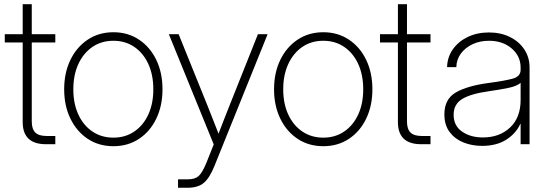

<svg xmlns="http://www.w3.org/2000/svg" viewBox="-20 -676 2567 900"><path d="M239.3 -515.6V-477.1H128.9V-106.9Q128.9 -71.3 145.3 -54.9Q161.6 -38.6 198.2 -38.6H239.3V0H195.3Q86.4 0 86.4 -104V-477.1H2.4V-515.6H86.4V-656.2H128.9V-515.6Z M511.7 9.3Q443.4 9.3 391.4 -25.1Q339.4 -59.6 310.1 -119.9Q280.8 -180.2 280.8 -257.3Q280.8 -335 310.1 -395.3Q339.4 -455.6 391.4 -490.2Q443.4 -524.9 511.7 -524.9Q579.6 -524.9 631.6 -490.2Q683.6 -455.6 712.6 -395.3Q741.7 -335 741.7 -257.3Q741.7 -180.2 712.6 -119.9Q683.6 -59.6 631.6 -25.1Q579.6 9.3 511.7 9.3ZM511.7 -30.8Q567.4 -30.8 609.6 -59.6Q651.9 -88.4 675.3 -139.4Q698.7 -190.4 698.7 -257.3Q698.7 -324.7 675.3 -376Q651.9 -427.2 609.6 -456.1Q567.4 -484.9 511.7 -484.9Q455.6 -484.9 413.3 -456.1Q371.1 -427.2 347.4 -376Q323.7 -324.7 323.7 -257.3Q323.7 -190.4 347.2 -139.4Q370.6 -88.4 413.1 -59.6Q455.6 -30.8 511.7 -30.8Z M814.5 204.1V164.6H860.4Q894 164.6 911.4 148.9Q928.7 133.3 947.8 86.4L981.9 1L771.5 -515.6H817.4L952.1 -182.1Q965.3 -148.9 978.3 -115.7Q991.2 -82.5 1004.4 -49.3Q1017.1 -82.5 1030 -115.7Q1043 -148.9 1056.2 -182.1L1189 -515.6H1234.4L985.8 100.6Q962.9 158.2 935.3 181.2Q907.7 204.1 860.4 204.1Z M1495.6 9.3Q1427.2 9.3 1375.2 -25.1Q1323.2 -59.6 1293.9 -119.9Q1264.6 -180.2 1264.6 -257.3Q1264.6 -335 1293.9 -395.3Q1323.2 -455.6 1375.2 -490.2Q1427.2 -524.9 1495.6 -524.9Q1563.5 -524.9 1615.5 -490.2Q1667.5 -455.6 1696.5 -395.3Q1725.6 -335 1725.6 -257.3Q1725.6 -180.2 1696.5 -119.9Q1667.5 -59.6 1615.5 -25.1Q1563.5 9.3 1495.6 9.3ZM1495.6 -30.8Q1551.3 -30.8 1593.5 -59.6Q1635.7 -88.4 1659.2 -139.4Q1682.6 -190.4 1682.6 -257.3Q1682.6 -324.7 1659.2 -376Q1635.7 -427.2 1593.5 -456.1Q1551.3 -484.9 1495.6 -484.9Q1439.5 -484.9 1397.2 -456.1Q1355 -427.2 1331.3 -376Q1307.6 -324.7 1307.6 -257.3Q1307.6 -190.4 1331.1 -139.4Q1354.5 -88.4 1397 -59.6Q1439.5 -30.8 1495.6 -30.8Z M1998 -515.6V-477.1H1887.7V-106.9Q1887.7 -71.3 1904.1 -54.9Q1920.4 -38.6 1957 -38.6H1998V0H1954.1Q1845.2 0 1845.2 -104V-477.1H1761.2V-515.6H1845.2V-656.2H1887.7V-515.6Z M2239.7 7.8Q2192.4 7.8 2152.3 -8.3Q2112.3 -24.4 2087.6 -57.1Q2063 -89.8 2063 -140.1Q2063 -211.4 2116.7 -242.7Q2170.4 -273.9 2273.9 -287.6Q2344.7 -296.9 2382.6 -307.1Q2420.4 -317.4 2420.4 -348.6V-359.4Q2420.4 -413.1 2378.4 -449Q2336.4 -484.9 2272 -484.9Q2229 -484.9 2194.6 -468.5Q2160.2 -452.1 2139.9 -424.3Q2119.6 -396.5 2119.1 -361.3H2075.7Q2076.7 -407.7 2102.5 -444.6Q2128.4 -481.4 2172.4 -502.7Q2216.3 -523.9 2272 -523.9Q2327.1 -523.9 2370.1 -502.7Q2413.1 -481.4 2437.7 -444.3Q2462.4 -407.2 2462.4 -359.4V0H2420.4V-95.2H2418.9Q2399.4 -51.3 2353.8 -21.7Q2308.1 7.8 2239.7 7.8ZM2243.7 -31.7Q2321.3 -31.7 2370.8 -78.1Q2420.4 -124.5 2420.4 -207.5V-287.6Q2402.8 -272.5 2366.2 -264.6Q2329.6 -256.8 2272.9 -248.5Q2188 -236.8 2147.2 -212.4Q2106.4 -188 2106.4 -138.2Q2106.4 -86.4 2146 -59.1Q2185.5 -31.7 2243.7 -31.7Z"/></svg>

Font: Inter Display ExtraLight
Style: Regular
Weight: 200
Designer: Rasmus Andersson
Foundry: rsms
Version: Version 4.000;git-a52131595